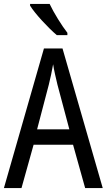

<svg xmlns="http://www.w3.org/2000/svg" viewBox="-20 -963 547 983"><path d="M234 -943H134V-934C159 -893 229 -818 271 -783H325V-795C296 -832 255 -898 234 -943ZM416 0H506L300 -715H205L0 0H90L152 -222H354ZM274 -530 335 -301H170L230 -530C238 -562 246 -600 252 -634C256 -605 267 -560 274 -530Z"/></svg>

Font: Noto Sans Lao Condensed
Style: Regular
Weight: 400
Width: 3
Designer: Monotype Design Team
Foundry: Monotype Imaging Inc.
Version: Version 2.004